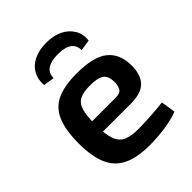

<svg xmlns="http://www.w3.org/2000/svg" viewBox="-206 -836 964 964"><g transform="rotate(-45 276.0 -354.0)"><path d="M287 -503Q406 -503 458 -461.5Q510 -420 511 -339Q512 -272 479.5 -237.5Q447 -203 372 -203H92V-278H339Q373 -278 382.5 -296Q392 -314 392 -340Q391 -381 368.5 -397Q346 -413 292 -413Q245 -413 219 -400Q193 -387 182.5 -353Q172 -319 172 -255Q172 -187 185 -150Q198 -113 228 -99.5Q258 -86 308 -86Q345 -86 393.5 -89Q442 -92 487 -97L499 -20Q472 -9 437 -2Q402 5 364.5 8.5Q327 12 294 12Q204 12 149.5 -14.5Q95 -41 70.5 -98Q46 -155 46 -245Q46 -342 70.5 -398.5Q95 -455 148.5 -479Q202 -503 287 -503ZM189 -568 131 -577Q127 -618 144.5 -650.5Q162 -683 199 -701.5Q236 -720 288 -720Q341 -720 377.5 -701.5Q414 -683 433 -650.5Q452 -618 447 -577L388 -568Q388 -603 363 -620.5Q338 -638 288 -638Q240 -638 214.5 -620.5Q189 -603 189 -568Z"/></g></svg>

Font: Exo 2 SemiBold
Style: Regular
Weight: 600
Designer: Natanael Gama
Foundry: Natanael Gama
Version: Version 2.010